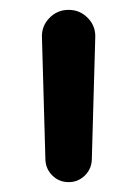

<svg xmlns="http://www.w3.org/2000/svg" viewBox="-20 -820 278 389"><path d="M119 -451Q100 -451 86.5 -464Q73 -477 72 -496L65 -744Q64 -767 80 -783.5Q96 -800 119 -800Q142 -800 158 -783.5Q174 -767 173 -744L166 -496Q165 -477 151.5 -464Q138 -451 119 -451Z"/></svg>

Font: Zen Maru Gothic
Style: Bold
Weight: 700
Designer: Yoshimichi Ohira
Foundry: Positype
Version: Version 1.001